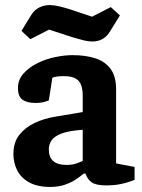

<svg xmlns="http://www.w3.org/2000/svg" viewBox="-20 -727 560 759"><path d="M179 12Q127 12 94.5 -6.5Q62 -25 47.5 -54.5Q33 -84 33 -118Q33 -164 56 -193.5Q79 -223 117 -241Q155 -259 200 -266L307 -284V-350Q307 -371 301.5 -388.5Q296 -406 280 -416Q264 -426 233 -426Q213 -426 202.5 -424Q192 -422 187 -420L173 -330Q171 -329 156.5 -324.5Q142 -320 120 -320Q88 -320 69.5 -332.5Q51 -345 51 -379Q51 -412 73 -436.5Q95 -461 128.5 -477.5Q162 -494 199 -501.5Q236 -509 266 -509Q320 -509 358.5 -496Q397 -483 418 -453.5Q439 -424 439 -373V-81L512 -67V-16Q509 -15 493 -9Q477 -3 452.5 1.5Q428 6 401 6Q359 6 342 -6.5Q325 -19 318 -41H311Q302 -33 283.5 -20Q265 -7 238.5 2.5Q212 12 179 12ZM243 -75Q265 -75 281 -80.5Q297 -86 307 -91V-214Q250 -210 221.5 -198.5Q193 -187 183 -171Q173 -155 173 -136Q173 -75 243 -75ZM346 -563Q328 -563 307 -568.5Q286 -574 266 -580L174 -610L100 -572L65 -605L103 -667Q116 -688 135.5 -697.5Q155 -707 177 -707Q192 -707 213.5 -702Q235 -697 254 -691L344 -661L418 -699L454 -666L415 -603Q403 -583 385.5 -573Q368 -563 346 -563Z"/></svg>

Font: Faustina
Style: Bold
Weight: 700
Designer: Alfonso Garcia
Foundry: http://www.omnibus-type.com
Version: Version 1.200